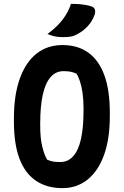

<svg xmlns="http://www.w3.org/2000/svg" viewBox="-20 -953 640 993"><path d="M303 -720Q382 -720 436.5 -681Q491 -642 519.5 -564.5Q548 -487 548 -371V-353Q548 -233 517.5 -150Q487 -67 432 -23.5Q377 20 303 20Q222 20 165.5 -18.5Q109 -57 80.5 -133Q52 -209 52 -323V-341Q52 -463 83 -548Q114 -633 170 -676.5Q226 -720 303 -720ZM188 -301Q188 -237 199 -193Q210 -149 224 -127Q243 -119 257.5 -117Q272 -115 292 -115Q332 -115 359 -145.5Q386 -176 399 -235Q412 -294 412 -379V-393Q412 -438 407 -472Q402 -506 394 -531Q386 -556 376 -572Q357 -580 343 -582.5Q329 -585 308 -585Q268 -585 241 -553.5Q214 -522 201 -462Q188 -402 188 -315ZM347 -933Q371 -933 390 -931.5Q409 -930 425 -927Q441 -924 455 -919Q468 -914 471 -902.5Q474 -891 469 -876Q463 -859 454.5 -845Q446 -831 435 -819Q424 -807 411 -796.5Q398 -786 381 -777Q364 -767 348 -764Q332 -761 307 -761Q292 -761 278.5 -762.5Q265 -764 252.5 -767.5Q240 -771 225 -777Q257 -800 280 -824Q303 -848 320 -875Q337 -902 347 -933Z"/></svg>

Font: Recursive Monospace Casual
Style: Bold
Weight: 700
Version: Version 1.047